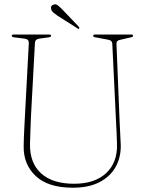

<svg xmlns="http://www.w3.org/2000/svg" viewBox="-20 -861 671 896"><path d="M522 -284 504 -657.5Q503.5 -665 499.2 -669.2Q495 -673.5 483 -676L424.5 -687Q415 -688 415 -694Q415 -700 423.5 -700H592.5Q601 -700 601 -694Q601 -688 589.5 -686.5L540 -675Q522.5 -672 523.5 -656.5L538.5 -286.5Q539.5 -261 541 -236.2Q542.5 -211.5 543.5 -185.5Q545 -128 520 -82.8Q495 -37.5 444.8 -11.2Q394.5 15 320 15Q204.5 15 146.5 -39.8Q88.5 -94.5 90.5 -180Q90.5 -196 91.5 -220.5Q92.5 -245 93.8 -270.2Q95 -295.5 96 -313L114.5 -660Q115.5 -677.5 96 -680.5L45 -687Q35 -688.5 35 -694Q35 -700 43.5 -700H210Q218.5 -700 218.5 -694Q218.5 -688.5 208.5 -687L161.5 -680.5Q143.5 -677.5 143 -660L124.5 -317.5Q122.5 -278 121.8 -246Q121 -214 120 -189Q118.5 -100 172 -51.8Q225.5 -3.5 325.5 -3.5Q422.5 -3.5 475.5 -53.2Q528.5 -103 526 -188.5Q525.5 -217 524.2 -240.8Q523 -264.5 522 -284ZM273.5 -814 347.5 -736.5Q352 -731 349.5 -728Q347 -724.5 342.5 -728L249.5 -787Q238.5 -794.5 230 -801.5Q221.5 -808.5 219 -817.5Q214 -834.5 231.5 -840Q241 -843 250.5 -835.5Q260 -828 273.5 -814Z"/></svg>

Font: Fraunces 144pt Soft Thin
Style: Regular
Weight: 100
Version: Version 1.000;[0bf87f6ff]